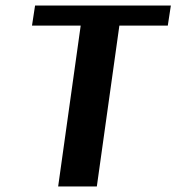

<svg xmlns="http://www.w3.org/2000/svg" viewBox="-20 -670 634 690"><path d="M583 -578H409L328 0H189L270 -578H95L106 -650H594Z"/></svg>

Font: Arsenal SC
Style: Bold Italic
Weight: 700
Italic angle: -9.10001°
Designer: Andrij Shevchenko
Foundry: Stairsfor
Version: Version 2.001; ttfautohint (v1.8.4.7-5d5b)